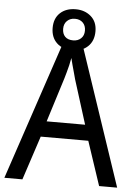

<svg xmlns="http://www.w3.org/2000/svg" viewBox="-59 -920 687 965"><g transform="rotate(5 285.0 -437.5)"><path d="M478 0 404 -222H164L91 0H0L240 -716H328L569 0ZM311 -524Q308 -536 302.5 -555.5Q297 -575 291.5 -595.5Q286 -616 283 -629Q280 -611 275.5 -592Q271 -573 266 -555.5Q261 -538 257 -524L187 -301H381ZM284 -668Q235 -668 205.5 -696Q176 -724 176 -772Q176 -820 205.5 -847.5Q235 -875 284 -875Q330 -875 361 -848Q392 -821 392 -773Q392 -724 362 -696Q332 -668 284 -668ZM284 -718Q308 -718 323.5 -732.5Q339 -747 339 -772Q339 -797 324 -812Q309 -827 284 -827Q260 -827 244.5 -812Q229 -797 229 -772Q229 -747 243 -732.5Q257 -718 284 -718Z"/></g></svg>

Font: Noto Sans SemiCondensed
Style: Regular
Weight: 400
Width: 4
Version: Version 2.013